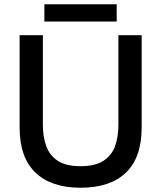

<svg xmlns="http://www.w3.org/2000/svg" viewBox="-20 -869 756 900"><path d="M644 -704V-271Q644 -131 570.5 -60Q497 11 358 11Q220 11 146 -60Q72 -131 72 -271V-704H181V-283Q181 -229 196.5 -185Q212 -141 250.5 -115.5Q289 -90 358 -90Q427 -90 466 -116Q505 -142 520 -185.5Q535 -229 535 -283V-704ZM527 -849V-768H188V-849Z"/></svg>

Font: Prodigy Sans Medium
Style: Regular
Weight: 500
Designer: Wei Huang
Foundry: Wei Huang
Version: Version 1.003; ttfautohint (v1.8.3)